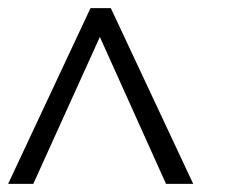

<svg xmlns="http://www.w3.org/2000/svg" viewBox="-20 -766 556 473"><path d="M389 -313H456L253 -746H203L0 -313H62L226 -675Z"/></svg>

Font: All Genders v4 Light
Style: Regular
Weight: 300
Designer: Rassam Alawdi
Foundry: Rassam Art
Version: Version 3.100;FEAKit 1.0